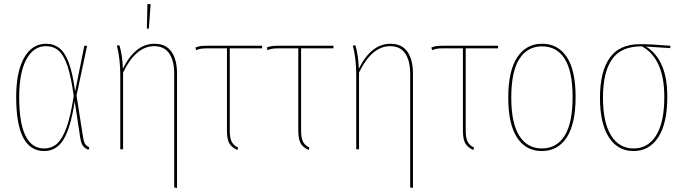

<svg xmlns="http://www.w3.org/2000/svg" viewBox="-20 -747 3427 961"><path d="M356 -289 402 -518H416L363 -269L395 -65Q399 -37 406 -26.5Q413 -16 427 -10L423 3Q405 -4 395.5 -16.5Q386 -29 381 -61L354 -240Q333 -105 297.5 -48Q262 9 201 9Q61 9 61 -261Q61 -387 100.5 -457.5Q140 -528 210 -528Q250 -528 278 -505.5Q306 -483 325 -431Q344 -379 356 -289ZM76 -261Q76 -4 201 -4Q239 -4 266 -28.5Q293 -53 313.5 -110.5Q334 -168 349 -267Q336 -362 318 -416Q300 -470 274 -493Q248 -516 210 -516Q148 -516 112 -450Q76 -384 76 -261Z M866 -379V194L852 191V-377Q852 -443 827 -479.5Q802 -516 752 -516Q660 -516 596 -384V0H582V-372Q582 -453 565 -519L578 -520Q593 -469 595 -403Q657 -528 753 -528Q810 -528 838 -488.5Q866 -449 866 -379ZM734 -726 725 -604H715L718 -727Z M1130 -505V-93Q1130 -58 1139 -39Q1148 -20 1172 -8L1168 4Q1138 -10 1127 -31Q1116 -52 1116 -93V-505H1016Q996 -505 985 -503Q974 -501 962 -496L958 -509Q970 -514 982 -516Q994 -518 1015 -518H1292V-505Z M1487 -505V-93Q1487 -58 1496 -39Q1505 -20 1529 -8L1525 4Q1495 -10 1484 -31Q1473 -52 1473 -93V-505H1373Q1353 -505 1342 -503Q1331 -501 1319 -496L1315 -509Q1327 -514 1339 -516Q1351 -518 1372 -518H1649V-505Z M2047 -379V194L2033 191V-377Q2033 -443 2008 -479.5Q1983 -516 1933 -516Q1841 -516 1777 -384V0H1763V-372Q1763 -453 1746 -519L1759 -520Q1774 -469 1776 -403Q1838 -528 1934 -528Q1991 -528 2019 -488.5Q2047 -449 2047 -379Z M2311 -505V-93Q2311 -58 2320 -39Q2329 -20 2353 -8L2349 4Q2319 -10 2308 -31Q2297 -52 2297 -93V-505H2197Q2177 -505 2166 -503Q2155 -501 2143 -496L2139 -509Q2151 -514 2163 -516Q2175 -518 2196 -518H2473V-505Z M2861 -262Q2861 -127 2816.5 -59Q2772 9 2692 9Q2612 9 2568 -58.5Q2524 -126 2524 -258Q2524 -393 2569 -460.5Q2614 -528 2693 -528Q2773 -528 2817 -461.5Q2861 -395 2861 -262ZM2539 -258Q2539 -131 2579 -67.5Q2619 -4 2692 -4Q2766 -4 2806 -67.5Q2846 -131 2846 -262Q2846 -390 2806.5 -452.5Q2767 -515 2693 -515Q2620 -515 2579.5 -452Q2539 -389 2539 -258Z M3335 -506 3213 -514Q3263 -485 3291.5 -422.5Q3320 -360 3320 -262Q3320 -130 3275 -60.5Q3230 9 3151 9Q3072 9 3027.5 -60Q2983 -129 2983 -258Q2983 -388 3031.5 -457Q3080 -526 3184 -526Q3239 -526 3335 -518ZM3193 -515H3190Q3089 -515 3043.5 -450.5Q2998 -386 2998 -258Q2998 -134 3038.5 -69Q3079 -4 3151 -4Q3224 -4 3264.5 -69.5Q3305 -135 3305 -262Q3305 -453 3193 -515Z"/></svg>

Font: Fira Sans Compressed Hair
Style: Regular
Weight: 100
Width: 1
Designer: bBox Type GmbH & Carrois Corporate GbR & Edenspiekermann AG
Foundry: bBox Type GmbH & Carrois Corporate GbR & Edenspiekermann AG
Version: Version 4.301